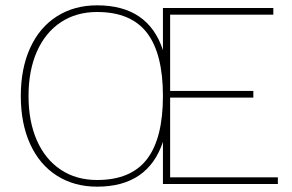

<svg xmlns="http://www.w3.org/2000/svg" viewBox="-20 -690 1096 720"><path d="M1022 -25V0H604H591V-158Q535 10 344 10Q258 10 193 -31.5Q128 -73 93 -150Q58 -227 58 -330Q58 -433 93 -510Q128 -587 193 -628.5Q258 -670 344 -670Q536 -670 591 -502V-660H618H1005V-635H618V-349H930V-324H618V-25ZM591 -330Q591 -489 531 -567Q471 -645 344 -645Q266 -645 208 -606.5Q150 -568 118.5 -497Q87 -426 87 -330Q87 -234 118.5 -163Q150 -92 208 -53.5Q266 -15 344 -15Q471 -15 531 -93Q591 -171 591 -330Z"/></svg>

Font: Work Sans ExtraLight
Style: Regular
Weight: 280
Designer: Wei Huang
Foundry: Wei Huang
Version: Version 1.500